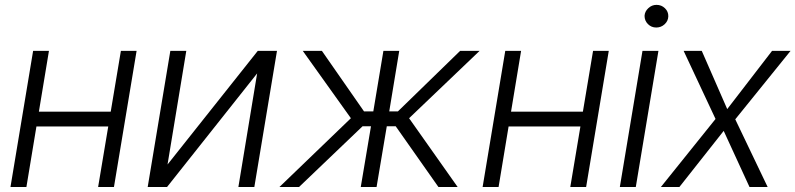

<svg xmlns="http://www.w3.org/2000/svg" viewBox="-20 -750 3190 770"><path d="M439.9 -302.2 430.7 -242.7H109.9L119.6 -302.2ZM176.3 -545.9 85.9 0H22L112.8 -545.9ZM527.8 -545.9 437 0H373.5L464.8 -545.9Z M651.9 -90.3 1013.7 -545.9H1090.8L1000 0H936L1011.2 -455.6L649.9 0H572.3L663.1 -545.9H727.1Z M1100.6 0 1387.2 -275.9 1194.3 -545.9H1271L1439.9 -303.2H1477.1L1517.6 -545.9H1581.1L1541 -303.2H1575.7L1825.2 -545.9H1903.3L1620.6 -275.9L1815.4 0H1738.3L1566.9 -243.7H1531.2L1490.2 0H1426.8L1467.8 -243.7H1434.1L1179.2 0Z M2333.5 -302.2 2324.2 -242.7H2003.4L2013.2 -302.2ZM2069.8 -545.9 1979.5 0H1915.5L2006.3 -545.9ZM2421.4 -545.9 2330.6 0H2267.1L2358.4 -545.9Z M2465.8 0 2556.6 -545.9H2620.6L2529.8 0ZM2611.8 -639.6Q2592.3 -639.6 2578.6 -653.3Q2564.9 -667 2564.9 -686.5Q2565.9 -704.1 2580.1 -717.3Q2594.2 -730.5 2612.8 -730.5Q2632.8 -730.5 2646.7 -717Q2660.6 -703.6 2660.2 -684.6Q2659.7 -666 2645.5 -652.8Q2631.3 -639.6 2611.8 -639.6Z M2794.4 -545.9 2896.5 -312.5 3076.2 -545.9H3150.4L2928.7 -271.5L3058.6 0H2985.8L2882.3 -225.1L2704.6 0H2630.4L2849.6 -272.9L2721.7 -545.9Z"/></svg>

Font: Inter Tight Light
Style: Italic
Weight: 300
Italic angle: -9.39999°
Designer: Rasmus Andersson
Foundry: rsms
Version: Version 3.004